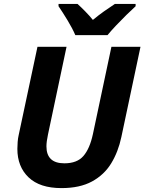

<svg xmlns="http://www.w3.org/2000/svg" viewBox="-20 -954 740 984"><path d="M295 10Q184 10 126.5 -45Q69 -100 69 -191Q69 -207 70.5 -226.5Q72 -246 76 -263L172 -714H321L226 -265Q218 -228 218 -204Q218 -117 310 -117Q375 -117 407.5 -154.5Q440 -192 456 -266L551 -714H700L602 -252Q586 -176 550 -117Q514 -58 451.5 -24Q389 10 295 10ZM366 -774Q351 -809 325.5 -851Q300 -893 280 -922V-934H377Q394 -919 416.5 -896Q439 -873 456 -852Q485 -876 512.5 -895.5Q540 -915 569 -934H675V-922Q655 -904 628 -877.5Q601 -851 575 -823.5Q549 -796 531 -774Z"/></svg>

Font: Noto IKEA Latin
Style: Bold Italic
Weight: 700
Italic angle: -12°
Designer: Monotype Design Team
Foundry: Monotype Imaging Inc.
Version: Version 1.0